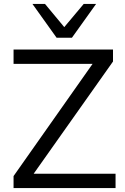

<svg xmlns="http://www.w3.org/2000/svg" viewBox="-20 -957 634 977"><path d="M49 0V-61L475 -666L477 -632H49V-705H555V-644L128 -40L126 -73H568V0ZM268 -765 145 -937H209L307 -819L406 -937H469L346 -765Z"/></svg>

Font: Nunito Sans 11pt
Style: Regular
Weight: 400
Version: Version 3.101;gftools[0.9.27]